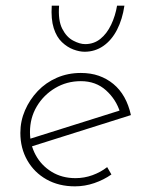

<svg xmlns="http://www.w3.org/2000/svg" viewBox="-20 -652 519 679"><path d="M247 -22Q278 -22 307 -32.5Q336 -43 359 -61L374 -35Q347 -16 313.5 -4.5Q280 7 245 7Q188 7 144.5 -17.5Q101 -42 76.5 -85Q52 -128 52 -182Q52 -224 68.5 -262Q85 -300 113.5 -330Q142 -360 181 -377Q220 -394 266 -394Q301 -394 329.5 -384Q358 -374 381 -355Q404 -336 419.5 -308.5Q435 -281 443 -245L85 -132L79 -159L419 -266L405 -254Q391 -300 355 -332.5Q319 -365 266 -365Q216 -365 175 -340.5Q134 -316 110 -275.5Q86 -235 86 -185Q86 -141 106 -104Q126 -67 162.5 -44.5Q199 -22 247 -22ZM279 -469Q261 -469 239.5 -477Q218 -485 199 -503Q180 -521 170 -552.5Q160 -584 163 -632H189Q185 -580 200 -550.5Q215 -521 238.5 -508.5Q262 -496 281 -496Q312 -496 335 -514.5Q358 -533 373 -564.5Q388 -596 394 -632H420Q413 -584 394 -547Q375 -510 345.5 -489.5Q316 -469 279 -469Z"/></svg>

Font: Josefin Sans Thin ExtraLight
Style: Italic
Weight: 250
Italic angle: -7°
Version: Version 2.000